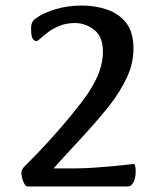

<svg xmlns="http://www.w3.org/2000/svg" viewBox="-20 -672 591 692"><path d="M78 0Q73 0 68 -9Q63 -18 60 -29.5Q57 -41 57 -48Q57 -55 60 -61Q63 -67 71 -75Q115 -118 158 -165.5Q201 -213 237.5 -257.5Q274 -302 298 -337Q351 -416 351 -485Q351 -540 319.5 -564.5Q288 -589 250 -589Q219 -589 195 -579Q171 -569 154 -556.5Q137 -544 126.5 -534Q116 -524 111 -524Q103 -524 97.5 -533Q92 -542 92 -570Q92 -582 95.5 -590.5Q99 -599 111 -607Q135 -625 179 -638.5Q223 -652 277 -652Q322 -652 364.5 -638Q407 -624 434 -590.5Q461 -557 461 -497Q461 -443 437 -392Q413 -341 374 -291Q325 -230 270 -171Q215 -112 173 -65H244Q279 -65 316.5 -67.5Q354 -70 386.5 -73Q419 -76 439.5 -78.5Q460 -81 462 -81Q469 -81 469 -54Q469 -31 461 -15.5Q453 0 442 0Z"/></svg>

Font: BriemHand
Style: Regular
Weight: 400
Designer: Gunnlaugur SE Briem, Eben Sorkin
Foundry: Sorkin Type
Version: Version 1.001; ttfautohint (v1.8.4.7-5d5b)